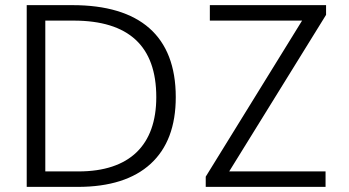

<svg xmlns="http://www.w3.org/2000/svg" viewBox="-20 -731 1365 751"><path d="M1253.4 0V-60.5H876.5L1255.4 -672.9V-710.9H800.8V-650.4H1161.6L784.7 -40V0ZM284.2 0C408.7 0 503.9 -30.3 569.3 -90.3C634.8 -150.4 667.5 -237.3 667.5 -351.1C667.5 -590.8 526.4 -710.9 263.2 -710.9H84.5V0ZM157.2 -650.4H267.6C483.4 -650.4 591.3 -550.8 591.3 -351.1C591.3 -163.1 486.8 -60.5 287.1 -60.5H157.2Z"/></svg>

Font: Ride Light
Style: Regular
Weight: 300
Version: Version 3.000